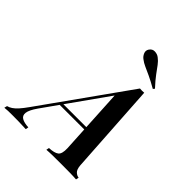

<svg xmlns="http://www.w3.org/2000/svg" viewBox="-348 -1101 1250 1250"><g transform="rotate(45 277.0 -476.0)"><path d="M67 -150Q34 -103 30.5 -75Q27 -47 48.5 -34.5Q70 -22 110 -20L106 0Q68 -2 37.5 -2.5Q7 -3 -20 -3Q-43 -3 -59 -2.5Q-75 -2 -91 0L-86 -20Q-70 -24 -54 -34.5Q-38 -45 -19.5 -65.5Q-1 -86 23 -120L445 -713Q454 -712 464.5 -712Q475 -712 484 -713L524 -84Q527 -48 542.5 -34.5Q558 -21 573 -20L569 0Q545 -2 507.5 -2.5Q470 -3 436 -3Q394 -3 356 -2.5Q318 -2 296 0L300 -20Q348 -22 368 -37.5Q388 -53 386 -104L360 -576L386 -600ZM156 -288H448L440 -268H138ZM506 -770Q459 -797 425.5 -812.5Q392 -828 368.5 -838.5Q345 -849 327 -863Q311 -874 302.5 -894Q294 -914 306 -932Q320 -953 343.5 -952Q367 -951 383 -938Q402 -924 417.5 -903Q433 -882 455 -852Q477 -822 515 -781Z"/></g></svg>

Font: Playfair Display SemiBold
Style: Italic
Weight: 600
Italic angle: -14°
Designer: Claus Eggers Sørensen
Foundry: Claus Eggers Sørensen
Version: Version 1.203